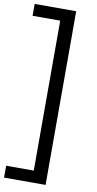

<svg xmlns="http://www.w3.org/2000/svg" viewBox="-135 -825 564 1116"><g transform="rotate(10 147.5 -267.5)"><path d="M-25 245V175H138V-710H-25V-780H220V245Z"/></g></svg>

Font: Radio Canada
Style: Regular
Weight: 400
Designer: Charles Daoud, Etienne Aubert Bonn, Alexandre Saumier Demers, Jacques Le Bailly
Foundry: Radio-Canada
Version: Version 2.104;gftools[0.9.28.dev5+ged2979d]